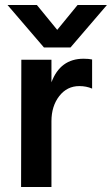

<svg xmlns="http://www.w3.org/2000/svg" viewBox="-20 -745 446 765"><path d="M261 -556H155L10 -725H127L208 -626L289 -725H406ZM185 -507V-417Q220 -511 313 -511Q334 -511 347 -508V-392Q324 -402 296 -402Q247 -402 216 -362Q185 -322 185 -262V0H64L65 -507Z"/></svg>

Font: Hind Semibold
Style: Regular
Weight: 600
Designer: Manushi Parikh, Satya Rajpurohit
Foundry: Indian Type Foundry
Version: Version 1.201;PS 1.0;hotconv 1.0.78;makeotf.lib2.5.61930; tt